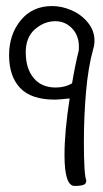

<svg xmlns="http://www.w3.org/2000/svg" viewBox="-20 -621 341 634"><path d="M292 -487Q292 -472 288 -460Q271 -399 264 -317Q257 -235 257 -153Q257 -44 265 -25Q265 -14 255.5 -10.5Q246 -7 227 -7Q193 -6 193 -109Q193 -187 210 -296Q174 -292 161 -292Q83 -292 46.5 -330.5Q10 -369 10 -439Q10 -507 48.5 -554Q87 -601 152 -601Q185 -601 217.5 -586.5Q250 -572 271 -545.5Q292 -519 292 -487ZM218 -346Q228 -406 240 -454Q244 -498 220.5 -524.5Q197 -551 163 -551Q126 -551 95.5 -524.5Q65 -498 65 -448Q65 -395 91 -363.5Q117 -332 164 -332Q195 -332 218 -346Z"/></svg>

Font: Indie Flower
Style: Regular
Weight: 400
Designer: Kimberly Geswein
Foundry: Kimberly Geswein
Version: Version 2.000